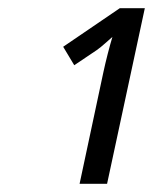

<svg xmlns="http://www.w3.org/2000/svg" viewBox="-20 -863 373 468"><path d="M232 -687 174 -415H241L333 -843H272L134 -749L161 -704L216 -741C229 -750 242 -763 254 -773C247 -750 238 -715 232 -687Z"/></svg>

Font: Noto Sans SemiCondensed
Style: Italic
Weight: 400
Width: 4
Italic angle: -12°
Designer: Monotype Design Team
Foundry: Monotype Imaging Inc.
Version: Version 2.013